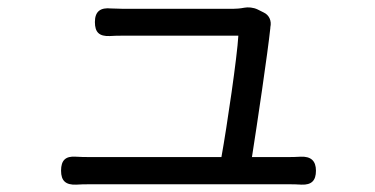

<svg xmlns="http://www.w3.org/2000/svg" viewBox="-20 -518 1020 522"><path d="M316 -91H227C213 -91 199 -91 186 -92C158 -94 146 -82 146 -54C146 -26 159 -15 187 -16C200 -17 212 -17 227 -17C275 -17 709 -17 764 -17C774 -17 787 -17 800 -16C827 -15 839 -27 839 -54C839 -81 825 -93 798 -92C785 -91 771 -91 761 -91H665C679 -180 708 -375 715 -442C715 -443 715 -444 715 -444C719 -461 712 -477 697 -484L681 -492C669 -498 654 -499 644 -497C634 -495 622 -494 613 -494C560 -494 354 -494 316 -494C305 -494 294 -495 282 -495C253 -498 238 -487 238 -458C238 -430 250 -419 278 -420C291 -421 303 -421 317 -421C344 -421 567 -421 628 -421C625 -365 597 -174 582 -91H405Z"/></svg>

Font: GenSenRounded2 TW R
Style: Regular
Weight: 400
Version: Version 2.100;PS 2.1;hotconv 16.6.51;makeotf.lib2.5.65220 DE